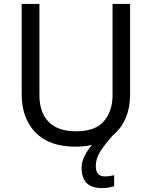

<svg xmlns="http://www.w3.org/2000/svg" viewBox="-20 -734 771 974"><path d="M466 107Q466 136 478 148.5Q490 161 511 161Q528 161 539.5 158.5Q551 156 559 155V211Q545 215 531 217.5Q517 220 497 220Q444 220 419 194Q394 168 394 117Q394 86 410 55.5Q426 25 447 1Q408 10 362 10Q229 10 159.5 -62.5Q90 -135 90 -254V-714H180V-251Q180 -164 226.5 -116Q273 -68 367 -68Q464 -68 507.5 -119.5Q551 -171 551 -252V-714H640V-252Q640 -189 618 -136Q596 -83 552 -47Q508 3 487 37.5Q466 72 466 107Z"/></svg>

Font: Noto Sans Tifinagh
Style: Regular
Weight: 400
Designer: JamraPatel
Foundry: JamraPatel LLC
Version: Version 2.004; ttfautohint (v1.8.4.7-5d5b)